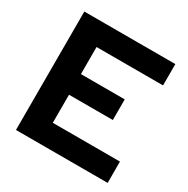

<svg xmlns="http://www.w3.org/2000/svg" viewBox="-159 -842 963 983"><g transform="rotate(30 322.5 -350.0)"><path d="M63 0V-700H601V-574H208V-414H467V-292H208V-126H605V0Z"/></g></svg>

Font: Red Hat Display ExtraBold
Style: Regular
Weight: 800
Designer: Pentagram, MCKL
Foundry: Pentagram, MCKL
Version: Version 1.023